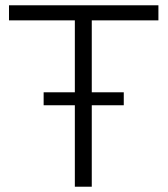

<svg xmlns="http://www.w3.org/2000/svg" viewBox="-20 -706 634 726"><path d="M263 0H327V-308H448V-357H327V-629H579V-686H14V-629H263V-357H145V-308H263Z"/></svg>

Font: Archivo ExtraLight
Style: Regular
Weight: 200
Designer: Hector Gatti
Foundry: Omnibus-Type
Version: Version 2.001